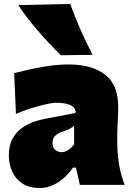

<svg xmlns="http://www.w3.org/2000/svg" viewBox="-20 -929 661 965"><path d="M180.2 16.1Q127 16.1 92.5 -6.6Q58.1 -29.3 41.3 -66.7Q24.4 -104 24.4 -147.5Q24.4 -198.7 43.2 -232.4Q62 -266.1 90.6 -286.1Q119.1 -306.2 149.9 -316.7Q180.7 -327.1 204.1 -331.5L359.9 -361.3Q362.8 -412.6 258.3 -412.6Q245.1 -412.6 211.2 -405Q177.2 -397.5 136 -384.8Q94.7 -372.1 60.1 -356.4L51.3 -561.5Q81.1 -568.8 125 -579.1Q168.9 -589.4 221.2 -597.2Q273.4 -605 327.1 -605Q440.9 -605 507.6 -554.4Q574.2 -503.9 574.2 -390.1Q574.2 -360.4 571.8 -318.8Q569.3 -277.3 569.3 -248V-216.3Q569.3 -168 576.7 -113.8Q584 -59.6 606.4 0H381.3L361.8 -86.4H346.7Q330.1 -61.5 304.7 -37.8Q279.3 -14.2 247.6 1Q215.8 16.1 180.2 16.1ZM290 -164.1Q305.7 -164.1 323 -175Q340.3 -186 352.5 -204.1V-297.4Q344.7 -289.6 333 -283Q321.3 -276.4 293.9 -267.1Q275.9 -261.2 260 -249Q244.1 -236.8 244.1 -210.9Q244.1 -186 258.5 -175Q272.9 -164.1 290 -164.1ZM285.6 -651.4Q225.1 -711.4 170.2 -774.7Q115.2 -837.9 71.8 -903.3L333 -909.2Q356 -844.7 384 -781.2Q412.1 -717.8 445.3 -653.3Z"/></svg>

Font: Pinar-DS1-FD Black
Style: Regular
Weight: 900
Designer: Amin Abedi
Version: Version 2.000